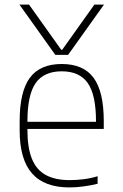

<svg xmlns="http://www.w3.org/2000/svg" viewBox="-20 -810 540 840"><path d="M65 -790H107L248 -592H252L393 -790H435L278 -570H222ZM284 10Q174 10 120 -51.5Q66 -113 66 -240V-280Q66 -409 110.5 -469.5Q155 -530 250 -530Q345 -530 389.5 -469.5Q434 -409 434 -280V-246H83V-277H411L400 -263V-279Q400 -395 364 -446.5Q328 -498 250 -498Q172 -498 136 -446.5Q100 -395 100 -279V-241Q100 -164 119.5 -115.5Q139 -67 180 -44.5Q221 -22 285 -22Q315 -22 346.5 -26Q378 -30 407 -39V-6Q379 1 346 5.5Q313 10 284 10Z"/></svg>

Font: M PLUS 1 Code ExtraLight
Style: Regular
Weight: 250
Designer: Coji Morishita
Foundry: UNDERFOREST DESIGN
Version: Version 1.002